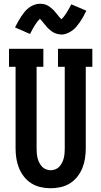

<svg xmlns="http://www.w3.org/2000/svg" viewBox="-20 -995 540 1023"><path d="M250 8Q223 8 196.5 2Q170 -4 147.5 -18Q125 -32 108 -53.5Q91 -75 81 -100Q71 -125 67 -151.5Q63 -178 63 -205V-639H28V-735H211V-639H175V-205Q175 -192 176 -179Q177 -166 180 -153.5Q183 -141 189 -129Q195 -117 203.5 -107.5Q212 -98 224.5 -93Q237 -88 250 -88Q263 -88 275.5 -93Q288 -98 296.5 -107.5Q305 -117 311 -129Q317 -141 320 -153.5Q323 -166 324 -179Q325 -192 325 -205V-639H289V-735H472V-639H437V-205Q437 -178 433 -151.5Q429 -125 419 -100Q409 -75 392 -53.5Q375 -32 352.5 -18Q330 -4 303.5 2Q277 8 250 8ZM307 -811Q302 -811 296.5 -812Q291 -813 286 -814Q281 -815 276 -817Q271 -819 266 -821.5Q261 -824 257 -827Q253 -830 249.5 -833Q246 -836 241 -840Q236 -844 232.5 -848Q229 -852 226 -856Q223 -860 219.5 -863.5Q216 -867 212.5 -872Q209 -877 205 -881.5Q201 -886 198.5 -888.5Q196 -891 193 -895Q181 -884 168.5 -865Q156 -846 140 -814L60 -849Q69 -867 77.5 -882Q86 -897 94.5 -909.5Q103 -922 112 -933Q121 -944 133.5 -953.5Q146 -963 161.5 -969Q177 -975 193 -975Q198 -975 203.5 -974.5Q209 -974 214 -973Q219 -972 224 -970Q229 -968 234 -965.5Q239 -963 243 -960Q247 -957 250.5 -954Q254 -951 259 -947Q264 -943 267.5 -939Q271 -935 274 -931Q277 -927 280.5 -923.5Q284 -920 287.5 -915Q291 -910 295 -905.5Q299 -901 301.5 -898.5Q304 -896 307 -892Q319 -903 331.5 -922Q344 -941 360 -972L440 -938Q431 -919 422.5 -904Q414 -889 405.5 -877Q397 -865 388 -854Q379 -843 366.5 -833.5Q354 -824 338.5 -817.5Q323 -811 307 -811Z"/></svg>

Font: Iosevka Slab
Style: Bold
Weight: 700
Monospace: yes
Designer: Belleve Invis
Foundry: Belleve Invis
Version: Version 11.1.1; ttfautohint (v1.8.3)